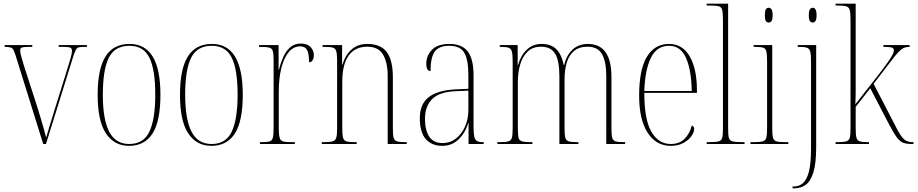

<svg xmlns="http://www.w3.org/2000/svg" viewBox="-20 -780 4970 1040"><path d="M65 -478Q58 -500 52.5 -510Q47 -520 36.5 -523Q26 -526 5 -526V-536H155V-526H135Q107 -526 98 -522Q89 -518 89 -507Q89 -496 96.5 -468.5Q104 -441 112 -417L180 -207Q189 -179 198.5 -146.5Q208 -114 216.5 -84.5Q225 -55 230 -35Q236 -55 248.5 -97Q261 -139 284 -212L335 -375Q353 -431 361.5 -461.5Q370 -492 370 -504Q370 -516 362.5 -521Q355 -526 324 -526H298V-536H451V-526H434Q416 -526 406.5 -523.5Q397 -521 391.5 -511Q386 -501 378 -478L229 0H214Z M679 10Q599 10 554 -57Q509 -124 509 -267Q509 -406 551.5 -474Q594 -542 682 -542Q849 -542 849 -267Q849 -123 806 -56.5Q763 10 679 10ZM680 0Q758 0 789.5 -67.5Q821 -135 821 -267Q821 -404 789 -468Q757 -532 681 -532Q602 -532 569.5 -467.5Q537 -403 537 -267Q537 -133 571.5 -66.5Q606 0 680 0Z M1125 10Q1045 10 1000 -57Q955 -124 955 -267Q955 -406 997.5 -474Q1040 -542 1128 -542Q1295 -542 1295 -267Q1295 -123 1252 -56.5Q1209 10 1125 10ZM1126 0Q1204 0 1235.5 -67.5Q1267 -135 1267 -267Q1267 -404 1235 -468Q1203 -532 1127 -532Q1048 -532 1015.5 -467.5Q983 -403 983 -267Q983 -133 1017.5 -66.5Q1052 0 1126 0Z M1388 0V-10H1395Q1426 -10 1440 -14Q1454 -18 1458 -34.5Q1462 -51 1462 -87V-451Q1462 -486 1458 -502Q1454 -518 1438.5 -522Q1423 -526 1390 -526H1383V-536H1489V-402H1491Q1500 -439 1514.5 -471.5Q1529 -504 1552 -524Q1575 -544 1610 -544Q1644 -544 1662 -525.5Q1680 -507 1680 -482Q1680 -465 1673.5 -454Q1667 -443 1654 -443Q1654 -490 1643 -509.5Q1632 -529 1606 -529Q1553 -529 1521.5 -461.5Q1490 -394 1490 -281V-87Q1490 -51 1494.5 -34.5Q1499 -18 1513.5 -14Q1528 -10 1559 -10H1577V0Z M1723 0V-10H1736Q1768 -10 1782.5 -14.5Q1797 -19 1801.5 -34.5Q1806 -50 1806 -85V-451Q1806 -486 1801.5 -502Q1797 -518 1783 -522Q1769 -526 1739 -526H1727V-536H1833V-430H1835Q1850 -481 1884 -511.5Q1918 -542 1969 -542Q2042 -542 2075 -498Q2108 -454 2108 -361V-85Q2108 -50 2112 -34.5Q2116 -19 2130.5 -14.5Q2145 -10 2176 -10H2183V0H2080V-367Q2080 -441 2055 -484Q2030 -527 1969 -527Q1904 -527 1869 -479.5Q1834 -432 1834 -336V-85Q1834 -50 1838 -34.5Q1842 -19 1856.5 -14.5Q1871 -10 1903 -10H1912V0Z M2375 10Q2319 10 2286.5 -26.5Q2254 -63 2254 -140Q2254 -216 2302 -253.5Q2350 -291 2448 -296L2517 -299V-371Q2517 -458 2494.5 -495Q2472 -532 2413 -532Q2358 -532 2335 -500.5Q2312 -469 2312 -395Q2289 -395 2289 -436Q2289 -478 2319.5 -510Q2350 -542 2415 -542Q2482 -542 2513.5 -501.5Q2545 -461 2545 -372V-95Q2545 -58 2549 -40Q2553 -22 2564 -16Q2575 -10 2596 -10H2600V0H2518V-113H2516Q2500 -60 2464 -25Q2428 10 2375 10ZM2378 -5Q2418 -5 2449.5 -29.5Q2481 -54 2499 -94.5Q2517 -135 2517 -185V-289L2448 -286Q2358 -282 2320 -242.5Q2282 -203 2282 -137Q2282 -75 2305 -40Q2328 -5 2378 -5Z M2674 0V-10H2687Q2720 -10 2734.5 -14.5Q2749 -19 2753 -35Q2757 -51 2757 -87V-445Q2757 -482 2753 -499Q2749 -516 2736 -521Q2723 -526 2693 -526H2687V-536H2784V-428H2786Q2801 -480 2833.5 -511Q2866 -542 2914 -542Q2965 -542 2993.5 -513.5Q3022 -485 3034 -427H3036Q3047 -479 3080.5 -510.5Q3114 -542 3164 -542Q3292 -542 3292 -363V-82Q3292 -48 3296.5 -33Q3301 -18 3315.5 -14Q3330 -10 3362 -10H3366V0H3264V-367Q3264 -446 3241 -486.5Q3218 -527 3163 -527Q3117 -527 3089.5 -504Q3062 -481 3050 -441Q3038 -401 3038 -351V-85Q3038 -50 3042 -34.5Q3046 -19 3060.5 -14.5Q3075 -10 3106 -10H3113V0H3010V-367Q3010 -451 2987 -489Q2964 -527 2910 -527Q2866 -527 2838.5 -501Q2811 -475 2798 -431.5Q2785 -388 2785 -336V-87Q2785 -51 2788.5 -35Q2792 -19 2807.5 -14.5Q2823 -10 2857 -10H2864V0Z M3613 10Q3534 10 3488 -61Q3442 -132 3442 -262Q3442 -403 3484 -472.5Q3526 -542 3604 -542Q3677 -542 3716 -474.5Q3755 -407 3755 -291V-277H3470Q3470 -132 3508.5 -66Q3547 0 3613 0Q3660 0 3688 -28Q3716 -56 3727 -100Q3740 -96 3740 -81Q3740 -64 3725.5 -43Q3711 -22 3682.5 -6Q3654 10 3613 10ZM3727 -287Q3725 -400 3696 -466Q3667 -532 3604 -532Q3538 -532 3506 -467.5Q3474 -403 3470 -287Z M3808 0V-10H3819Q3856 -10 3872 -14Q3888 -18 3892 -33.5Q3896 -49 3896 -84V-672Q3896 -709 3892 -725.5Q3888 -742 3873.5 -746Q3859 -750 3829 -750H3808V-760H3924V-84Q3924 -49 3928 -33.5Q3932 -18 3948.5 -14Q3965 -10 4001 -10H4013V0Z M4144 -658Q4134 -658 4128.5 -666Q4123 -674 4123 -698Q4123 -721 4128.5 -729.5Q4134 -738 4144 -738Q4153 -738 4159 -729.5Q4165 -721 4165 -698Q4165 -674 4159 -666Q4153 -658 4144 -658ZM4045 0V-10H4065Q4097 -10 4112 -14.5Q4127 -19 4131 -34.5Q4135 -50 4135 -85V-447Q4135 -483 4131.5 -500Q4128 -517 4114.5 -521.5Q4101 -526 4071 -526H4062V-536H4163V-85Q4163 -50 4167 -34.5Q4171 -19 4185.5 -14.5Q4200 -10 4232 -10H4250V0Z M4382 -658Q4373 -658 4367 -666Q4361 -674 4361 -698Q4361 -721 4367 -729.5Q4373 -738 4382 -738Q4391 -738 4397 -729.5Q4403 -721 4403 -698Q4403 -674 4397 -666Q4391 -658 4382 -658ZM4273 240V230H4280Q4309 230 4329.5 212Q4350 194 4361.5 150Q4373 106 4373 27V-449Q4373 -484 4369 -500Q4365 -516 4352.5 -521Q4340 -526 4314 -526H4301V-536H4401V15Q4401 106 4385.5 154.5Q4370 203 4343.5 221.5Q4317 240 4284 240Z M4506 0V-10H4517Q4549 -10 4564 -14.5Q4579 -19 4583 -34.5Q4587 -50 4587 -85V-673Q4587 -709 4583 -725Q4579 -741 4564.5 -745.5Q4550 -750 4520 -750H4506V-760H4615V-373Q4615 -342 4615 -296.5Q4615 -251 4613 -215L4733 -368Q4771 -417 4790 -444.5Q4809 -472 4815.5 -485.5Q4822 -499 4822 -506Q4822 -519 4810.5 -522.5Q4799 -526 4765 -526V-536H4907V-526Q4883 -526 4867.5 -516Q4852 -506 4824 -472L4712 -326L4842 -75Q4862 -38 4879 -24Q4896 -10 4922 -10H4928V0H4920Q4891 0 4873 -6.5Q4855 -13 4838.5 -35Q4822 -57 4797 -104L4694 -302L4615 -201V-85Q4615 -50 4619 -34.5Q4623 -19 4637 -14.5Q4651 -10 4682 -10H4687V0Z"/></svg>

Font: Noto Serif Display Condensed Thin
Style: Regular
Weight: 100
Width: 3
Designer: Monotype Design Team
Foundry: Monotype Imaging Inc.
Version: Version 2.009